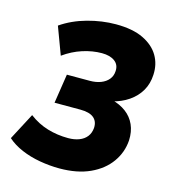

<svg xmlns="http://www.w3.org/2000/svg" viewBox="-108 -806 817 907"><g transform="rotate(15 300.0 -352.5)"><path d="M265 11Q218 11 169 2.5Q120 -6 78 -24Q36 -42 7 -68L76 -199Q118 -167 166.5 -152.5Q215 -138 268 -138Q298 -138 321.5 -147Q345 -156 358.5 -173.5Q372 -191 374 -216Q376 -248 355 -265.5Q334 -283 289 -283H163L185 -426H297Q327 -426 350.5 -435Q374 -444 388 -461Q402 -478 403 -502Q405 -533 382 -550Q359 -567 319 -567Q273 -567 225 -551.5Q177 -536 134 -505L84 -639Q139 -677 209.5 -696.5Q280 -716 348 -716Q430 -716 482 -691Q534 -666 558.5 -624.5Q583 -583 580 -531Q578 -487 558 -452.5Q538 -418 503 -394Q468 -370 422 -359V-366Q462 -356 491.5 -334Q521 -312 536 -278.5Q551 -245 549 -202Q545 -143 510.5 -94.5Q476 -46 414 -17.5Q352 11 265 11Z"/></g></svg>

Font: Nunito Sans 10pt Black
Style: Italic
Weight: 900
Italic angle: -9°
Designer: Vernon Adams
Foundry: Vernon Adams
Version: Version 3.101;gftools[0.9.27]